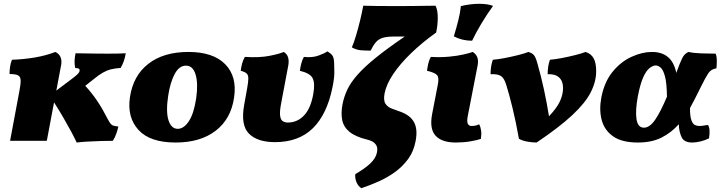

<svg xmlns="http://www.w3.org/2000/svg" viewBox="-20 -740 3788 1009"><path d="M33 0 82 -262Q89 -298 88.5 -317.5Q88 -337 75 -344Q62 -351 30 -351Q30 -369 33 -389.5Q36 -410 43 -426Q105 -428 163.5 -438Q222 -448 271 -467Q291 -457 298 -440Q305 -423 302 -402L276 -264L353 -322Q380 -342 388.5 -351Q397 -360 398 -366Q400 -374 395.5 -378Q391 -382 375 -383Q371 -403 372 -422Q373 -441 377 -460Q389 -460 416.5 -459.5Q444 -459 479 -458.5Q514 -458 547 -458Q575 -458 598.5 -458.5Q622 -459 641 -460Q637 -438 631 -420Q625 -402 614 -383Q584 -381 562.5 -375.5Q541 -370 520 -358Q499 -346 471 -323L428 -289Q464 -250 492 -208Q520 -166 543 -120Q553 -101 559.5 -92Q566 -83 575 -80Q584 -77 602 -75Q598 -57 591 -37Q584 -17 573 0Q548 0 512 1Q476 2 441 4Q406 6 383 9Q372 -15 353.5 -49.5Q335 -84 312 -123.5Q289 -163 264 -202L226 0Z M903 9Q768 9 707.5 -57.5Q647 -124 663 -230Q680 -343 760 -405Q840 -467 970 -467Q1101 -467 1164 -402Q1227 -337 1210 -227Q1194 -115 1113.5 -53Q1033 9 903 9ZM914 -63Q946 -63 972.5 -103Q999 -143 1011 -224Q1022 -301 1008 -348Q994 -395 957 -395Q922 -395 898.5 -352Q875 -309 864 -238Q851 -153 865.5 -108Q880 -63 914 -63Z M1425 7Q1333 7 1288.5 -37.5Q1244 -82 1263 -188L1279 -277Q1285 -310 1285 -327.5Q1285 -345 1276.5 -353.5Q1268 -362 1245 -368Q1247 -385 1252 -405Q1257 -425 1267 -441Q1343 -436 1396 -446.5Q1449 -457 1471 -467Q1504 -448 1495 -396L1458 -200Q1449 -154 1452 -132Q1455 -110 1466.5 -103Q1478 -96 1492 -96Q1543 -96 1578.5 -134Q1614 -172 1627 -250Q1636 -303 1623 -329Q1610 -355 1556 -368Q1558 -385 1563 -405Q1568 -425 1577 -441Q1621 -436 1654 -448Q1687 -460 1700 -470Q1717 -461 1726 -449.5Q1735 -438 1736 -409Q1737 -390 1737 -359Q1737 -328 1727 -280Q1698 -138 1623.5 -65.5Q1549 7 1425 7Z M1879 249Q1863 239 1854 219Q1845 199 1847 175Q1896 147 1925.5 119.5Q1955 92 1961 61Q1966 36 1956.5 22Q1947 8 1933.5 2Q1920 -4 1911 -6Q1849 -21 1817.5 -46.5Q1786 -72 1778.5 -108.5Q1771 -145 1780 -192Q1788 -233 1806 -270.5Q1824 -308 1860 -348.5Q1896 -389 1956 -437.5Q2016 -486 2107 -548H2051Q2016 -548 1994 -542Q1972 -536 1957.5 -520.5Q1943 -505 1928 -474Q1897 -474 1875 -476Q1853 -478 1829 -491Q1840 -516 1851 -553Q1862 -590 1872 -631Q1882 -672 1889 -710Q1912 -709 1963 -708.5Q2014 -708 2072 -708Q2110 -708 2150.5 -708.5Q2191 -709 2223.5 -709.5Q2256 -710 2269 -710Q2281 -685 2280.5 -644.5Q2280 -604 2272 -569Q2199 -517 2140.5 -460.5Q2082 -404 2046 -350Q2010 -296 2001 -249Q1994 -211 2006.5 -193.5Q2019 -176 2041 -168.5Q2063 -161 2084 -153Q2137 -134 2156.5 -96.5Q2176 -59 2164 2Q2154 56 2125 95.5Q2096 135 2056 164Q2016 193 1970 213.5Q1924 234 1879 249Z M2375 9Q2302 9 2269 -27Q2236 -63 2251 -141L2281 -296Q2288 -331 2277.5 -344.5Q2267 -358 2224 -368Q2226 -385 2230.5 -405Q2235 -425 2244 -441Q2294 -438 2338 -442Q2382 -446 2415 -453.5Q2448 -461 2464 -467Q2481 -457 2488 -439.5Q2495 -422 2490 -396L2438 -129Q2428 -78 2458 -78Q2482 -78 2498 -87Q2506 -72 2508.5 -53Q2511 -34 2507 -10Q2487 -3 2451 3Q2415 9 2375 9ZM2461 -526Q2408 -526 2365 -549Q2378 -592 2388 -631Q2398 -670 2402 -708Q2452 -720 2499 -720Q2543 -720 2571 -709Q2537 -662 2508.5 -614Q2480 -566 2461 -526Z M3057 -467Q3086 -458 3099.5 -434Q3113 -410 3113 -366Q3113 -311 3084.5 -255Q3056 -199 2987.5 -135Q2919 -71 2800 9Q2777 9 2750 4Q2723 -1 2707 -11Q2691 -101 2673.5 -172.5Q2656 -244 2641 -292Q2631 -327 2614 -339.5Q2597 -352 2558 -350Q2558 -393 2570 -426Q2597 -428 2633 -435Q2669 -442 2703 -450.5Q2737 -459 2757 -467Q2777 -461 2786 -450Q2795 -439 2803 -411Q2824 -338 2839 -268Q2854 -198 2865 -129Q2907 -173 2923 -208.5Q2939 -244 2939 -278Q2939 -314 2918 -333Q2897 -352 2858 -350Q2858 -393 2870 -426Q2897 -428 2933 -435Q2969 -442 3003 -450.5Q3037 -459 3057 -467Z M3332 9Q3248 9 3202 -23.5Q3156 -56 3142 -109.5Q3128 -163 3140 -227Q3156 -310 3199.5 -363Q3243 -416 3299 -441.5Q3355 -467 3406 -467Q3512 -467 3534 -357Q3554 -412 3565.5 -435Q3577 -458 3598 -467Q3624 -461 3665.5 -459.5Q3707 -458 3741 -458Q3747 -442 3747 -421.5Q3747 -401 3745 -381Q3717 -377 3702 -354.5Q3687 -332 3661 -279Q3647 -251 3633.5 -224Q3620 -197 3606 -172Q3606 -128 3613.5 -108Q3621 -88 3632 -83Q3643 -78 3654 -78Q3669 -78 3681 -80.5Q3693 -83 3701 -83Q3714 -62 3706 -13Q3684 -2 3660 3.5Q3636 9 3618 9Q3576 9 3562.5 -18Q3549 -45 3547 -87Q3508 -43 3456.5 -17Q3405 9 3332 9ZM3332 -234Q3318 -158 3325 -113.5Q3332 -69 3364 -69Q3394 -69 3422.5 -110Q3451 -151 3485 -232Q3484 -304 3474.5 -339Q3465 -374 3451.5 -385Q3438 -396 3426 -396Q3412 -396 3394.5 -383Q3377 -370 3361 -335.5Q3345 -301 3332 -234Z"/></svg>

Font: Vollkorn Black
Style: Italic
Weight: 900
Italic angle: -11°
Designer: Friedrich Althausen
Foundry: Friedrich Althausen
Version: Version 5.000; ttfautohint (v1.8.3)